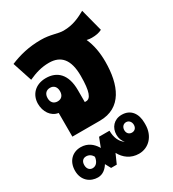

<svg xmlns="http://www.w3.org/2000/svg" viewBox="-209 -721 1008 1116"><g transform="rotate(-30 295.0 -162.5)"><path d="M105 0H290C437 0 489 -127 489 -282C489 -343 479 -398 458 -444V-445C470 -442 481 -441 491 -441C518 -441 540 -445 559 -455L520 -605C480 -583 434 -559 369 -559C331 -559 292 -579 227 -579C147 -579 83 -563 20 -537L63 -406C109 -427 151 -440 201 -440C282 -440 324 -390 324 -282C324 -176 307 -138 277 -138H268V-218C268 -326 215 -372 141 -372C68 -372 27 -324 27 -265C27 -213 56 -166 105 -159ZM134 -220C108 -220 92 -237 92 -265C92 -294 108 -311 134 -311C159 -311 175 -294 175 -265C175 -236 159 -220 134 -220ZM116 280C149 280 173 259 189 233L209 270H247L275 207C297 249 337 280 392 280C458 280 508 227 508 151V139C508 80 478 33 416 33C364 33 332 71 332 119C332 143 340 163 354 178C325 160 309 124 309 78H239L215 140L212 134C193 104 163 77 115 77C61 77 19 115 19 180C19 246 66 280 116 280ZM417 153C398 153 385 139 385 119C385 98 398 83 417 83C435 83 449 98 449 119C449 140 436 153 417 153ZM116 218C97 218 82 204 82 178C82 155 94 139 116 139C135 139 151 149 160 167C157 193 143 218 116 218Z"/></g></svg>

Font: Noto Sans Thai Looped Condensed Black
Style: Regular
Weight: 900
Width: 3
Designer: Sasikarn Vongin, Ben Mitchell
Foundry: The Fontpad Ltd
Version: Version 1.001